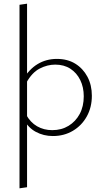

<svg xmlns="http://www.w3.org/2000/svg" viewBox="-20 -734 564 1043"><path d="M267 5Q217 5 175 -17.5Q133 -40 109 -86L122 -111Q145 -69 181.5 -48Q218 -27 264 -27Q314 -27 352.5 -50.5Q391 -74 413 -115Q435 -156 435 -211Q435 -260 416 -299Q397 -338 362.5 -360.5Q328 -383 280 -383Q237 -383 195.5 -361.5Q154 -340 124 -286L104 -301Q138 -358 184.5 -386Q231 -414 289 -414Q347 -414 389 -388Q431 -362 455 -317Q479 -272 479 -214Q479 -151 451.5 -101.5Q424 -52 376 -23.5Q328 5 267 5ZM86 289V-708L127 -714V283Z"/></svg>

Font: Ysabeau ExtraLight
Style: Regular
Weight: 250
Designer: Christian Thalmann (Catharsis Fonts)
Version: Version 2.002